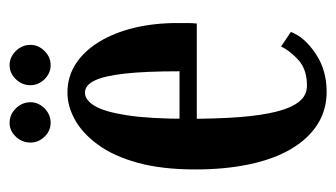

<svg xmlns="http://www.w3.org/2000/svg" viewBox="-170 -520 700 400"><g transform="rotate(-90 180.0 -320.0)"><path d="M189 10.5Q150.5 10.5 120.5 -8.8Q90.5 -28 69.5 -63.8Q48.5 -99.5 37.8 -150Q27 -200.5 27 -263Q27 -333 41 -383.5Q55 -434 78.8 -466.2Q102.5 -498.5 130.8 -514Q159 -529.5 187 -529.5Q220.5 -529.5 247.2 -512Q274 -494.5 293 -463.2Q312 -432 322 -390.5Q332 -349 332 -301Q332 -290.5 332 -280.2Q332 -270 331 -260H126V-296H231.5Q231.5 -366 226.8 -409.2Q222 -452.5 212.2 -472.8Q202.5 -493 187 -493Q171.5 -493 159.2 -472.5Q147 -452 139.8 -405.2Q132.5 -358.5 132.5 -278Q132.5 -218 136 -171.8Q139.5 -125.5 147.5 -94Q155.5 -62.5 168.5 -46.5Q181.5 -30.5 201.5 -30.5Q235.5 -30.5 255.2 -48.5Q275 -66.5 283 -84.5L313.5 -64Q303 -36 268.8 -12.8Q234.5 10.5 189 10.5ZM244.5 -564.5Q227.5 -564.5 215 -577.2Q202.5 -590 202.5 -606.5Q202.5 -624 215 -637Q227.5 -650 244.5 -650Q261 -650 273.8 -637Q286.5 -624 286.5 -606.5Q286.5 -590 273.8 -577.2Q261 -564.5 244.5 -564.5ZM124 -564.5Q107.5 -564.5 95.2 -577.2Q83 -590 83 -606.5Q83 -624 95.2 -637Q107.5 -650 124 -650Q141.5 -650 154.2 -637Q167 -624 167 -606.5Q167 -590 154.2 -577.2Q141.5 -564.5 124 -564.5Z"/></g></svg>

Font: Imbue Thin 10pt SemiBold
Style: Regular
Weight: 600
Version: Version 1.102